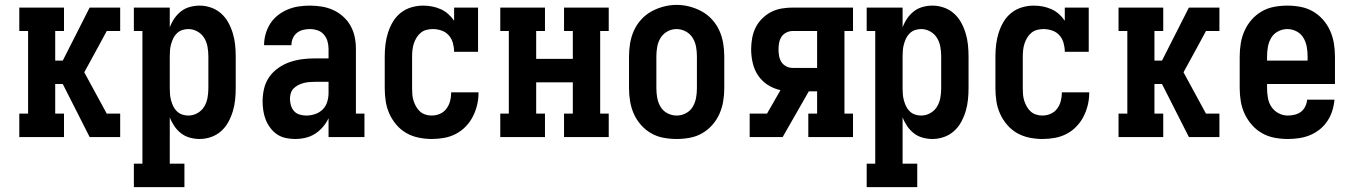

<svg xmlns="http://www.w3.org/2000/svg" viewBox="-20 -561 5540 786"><path d="M59 0V-96H95V-434H59V-530H242V-434H206V-313H237L347 -530H437V-471Q409 -419 381 -367.5Q353 -316 325 -265L375 -173L431 -70L437 -59V0H347L237 -217H206V-96H242V0ZM417 -434 437 -471V-530H472V-434ZM437 0V-59L431 -70L417 -96H472V0Z M528 205V109H563V-434H528V-530H675V-449Q682 -468 693.5 -485Q705 -502 721 -514.5Q737 -527 757 -532.5Q777 -538 797 -538Q821 -538 844 -530Q867 -522 885 -506Q903 -490 914.5 -469Q926 -448 933 -425Q940 -402 942.5 -378Q945 -354 945 -330V-200Q945 -176 942.5 -152Q940 -128 933 -105Q926 -82 914.5 -61Q903 -40 885 -24Q867 -8 844 0Q821 8 797 8Q777 8 757 2.5Q737 -3 721 -15.5Q705 -28 693.5 -45Q682 -62 675 -81V109H735V205ZM751 -88Q771 -88 788.5 -98Q806 -108 816 -124.5Q826 -141 829.5 -160.5Q833 -180 833 -200V-330Q833 -350 829.5 -369.5Q826 -389 816 -405.5Q806 -422 788.5 -432Q771 -442 751 -442Q738 -442 726 -438Q714 -434 704.5 -425Q695 -416 689.5 -404.5Q684 -393 680.5 -380.5Q677 -368 676 -355.5Q675 -343 675 -330V-200Q675 -187 676 -174.5Q677 -162 680.5 -149.5Q684 -137 689.5 -125.5Q695 -114 704.5 -105Q714 -96 726 -92Q738 -88 751 -88Z M1188 8Q1169 8 1150 4Q1131 0 1115 -10.5Q1099 -21 1087 -37Q1075 -53 1068 -70.5Q1061 -88 1058 -107.5Q1055 -127 1055 -146Q1055 -172 1061 -198Q1067 -224 1082 -245.5Q1097 -267 1119 -282.5Q1141 -298 1165.5 -306.5Q1190 -315 1216 -318.5Q1242 -322 1269 -322H1325V-361Q1325 -377 1320.5 -392.5Q1316 -408 1305.5 -420Q1295 -432 1279.5 -437Q1264 -442 1248 -442Q1234 -442 1220 -438.5Q1206 -435 1195 -426Q1184 -417 1178.5 -403.5Q1173 -390 1173 -376H1061Q1061 -399 1067.5 -422Q1074 -445 1086.5 -464.5Q1099 -484 1117.5 -498.5Q1136 -513 1157.5 -522Q1179 -531 1202 -534.5Q1225 -538 1248 -538Q1273 -538 1297.5 -534Q1322 -530 1344 -520Q1366 -510 1384.5 -493.5Q1403 -477 1415 -455.5Q1427 -434 1432 -410Q1437 -386 1437 -361V-96H1472V0H1325V-77Q1316 -58 1302 -41.5Q1288 -25 1270 -13.5Q1252 -2 1231 3Q1210 8 1188 8ZM1234 -88Q1252 -88 1270 -94Q1288 -100 1301 -113Q1314 -126 1319.5 -144Q1325 -162 1325 -180V-226H1269Q1257 -226 1245.5 -225Q1234 -224 1222.5 -221Q1211 -218 1200.5 -212.5Q1190 -207 1182 -199Q1174 -191 1170.5 -179.5Q1167 -168 1167 -157Q1167 -143 1171 -129.5Q1175 -116 1184 -106Q1193 -96 1206.5 -92Q1220 -88 1234 -88Z M1747 8Q1721 8 1694 2.5Q1667 -3 1644 -16Q1621 -29 1603 -50Q1585 -71 1574 -95.5Q1563 -120 1559 -146.5Q1555 -173 1555 -200V-330Q1555 -355 1558 -379.5Q1561 -404 1568.5 -427.5Q1576 -451 1588.5 -472Q1601 -493 1620.5 -508.5Q1640 -524 1664 -531Q1688 -538 1712 -538Q1731 -538 1749 -534.5Q1767 -531 1784 -523.5Q1801 -516 1815 -503.5Q1829 -491 1839 -476V-530H1937V-349H1839Q1839 -367 1834 -385Q1829 -403 1817 -416.5Q1805 -430 1787.5 -436Q1770 -442 1752 -442Q1738 -442 1725 -438.5Q1712 -435 1702 -426.5Q1692 -418 1685 -406.5Q1678 -395 1674 -382.5Q1670 -370 1668.5 -356.5Q1667 -343 1667 -330V-200Q1667 -187 1668 -174Q1669 -161 1673 -148.5Q1677 -136 1683.5 -124.5Q1690 -113 1699.5 -104.5Q1709 -96 1721.5 -92Q1734 -88 1747 -88Q1765 -88 1781 -95Q1797 -102 1807.5 -116Q1818 -130 1822.5 -147Q1827 -164 1827 -182Q1827 -182 1827 -182Q1827 -182 1827 -183H1939Q1939 -182 1939 -181.5Q1939 -181 1939 -181Q1939 -155 1933 -130.5Q1927 -106 1915.5 -83.5Q1904 -61 1886 -42.5Q1868 -24 1845.5 -12.5Q1823 -1 1798 3.5Q1773 8 1747 8Z M2028 0V-96H2063V-434H2028V-530H2211V-434H2175V-320H2325V-434H2289V-530H2472V-434H2437V-96H2472V0H2289V-96H2325V-224H2175V-96H2211V0Z M2750 8Q2723 8 2696 3Q2669 -2 2645.5 -15.5Q2622 -29 2604 -49.5Q2586 -70 2575 -94.5Q2564 -119 2559.5 -146Q2555 -173 2555 -200V-330Q2555 -357 2559.5 -384Q2564 -411 2575 -435.5Q2586 -460 2604.5 -480.5Q2623 -501 2646.5 -514Q2670 -527 2696.5 -534Q2723 -541 2750 -541Q2777 -541 2803.5 -534Q2830 -527 2853.5 -514Q2877 -501 2895.5 -480.5Q2914 -460 2925 -435.5Q2936 -411 2940.5 -384Q2945 -357 2945 -330V-200Q2945 -173 2940.5 -146Q2936 -119 2925 -94.5Q2914 -70 2896 -49.5Q2878 -29 2854.5 -15.5Q2831 -2 2804 3Q2777 8 2750 8ZM2750 -88Q2770 -88 2788 -97.5Q2806 -107 2816 -124Q2826 -141 2829.5 -160.5Q2833 -180 2833 -200V-330Q2833 -350 2829.5 -369.5Q2826 -389 2815.5 -406Q2805 -423 2787 -432.5Q2769 -442 2749 -442Q2729 -442 2711.5 -432Q2694 -422 2684 -405.5Q2674 -389 2670.5 -369.5Q2667 -350 2667 -330V-200Q2667 -180 2670.5 -160.5Q2674 -141 2684 -124Q2694 -107 2712 -97.5Q2730 -88 2750 -88Z M3049 0V-96H3120L3175 -192Q3147 -198 3123 -213.5Q3099 -229 3083.5 -252Q3068 -275 3061.5 -303Q3055 -331 3055 -359Q3055 -381 3059 -404Q3063 -427 3073 -447.5Q3083 -468 3099.5 -484.5Q3116 -501 3136 -511.5Q3156 -522 3179 -526Q3202 -530 3224 -530H3472V-434H3437V-96H3472V0H3289V-96H3325V-187H3291L3184 0ZM3224 -283H3325V-434H3224Q3211 -434 3198.5 -427.5Q3186 -421 3179 -410Q3172 -399 3169.5 -385.5Q3167 -372 3167 -359Q3167 -345 3169.5 -331.5Q3172 -318 3179 -307Q3186 -296 3198.5 -289.5Q3211 -283 3224 -283Z M3528 205V109H3563V-434H3528V-530H3675V-449Q3682 -468 3693.5 -485Q3705 -502 3721 -514.5Q3737 -527 3757 -532.5Q3777 -538 3797 -538Q3821 -538 3844 -530Q3867 -522 3885 -506Q3903 -490 3914.5 -469Q3926 -448 3933 -425Q3940 -402 3942.5 -378Q3945 -354 3945 -330V-200Q3945 -176 3942.5 -152Q3940 -128 3933 -105Q3926 -82 3914.5 -61Q3903 -40 3885 -24Q3867 -8 3844 0Q3821 8 3797 8Q3777 8 3757 2.5Q3737 -3 3721 -15.5Q3705 -28 3693.5 -45Q3682 -62 3675 -81V109H3735V205ZM3751 -88Q3771 -88 3788.5 -98Q3806 -108 3816 -124.5Q3826 -141 3829.5 -160.5Q3833 -180 3833 -200V-330Q3833 -350 3829.5 -369.5Q3826 -389 3816 -405.5Q3806 -422 3788.5 -432Q3771 -442 3751 -442Q3738 -442 3726 -438Q3714 -434 3704.5 -425Q3695 -416 3689.5 -404.5Q3684 -393 3680.5 -380.5Q3677 -368 3676 -355.5Q3675 -343 3675 -330V-200Q3675 -187 3676 -174.5Q3677 -162 3680.5 -149.5Q3684 -137 3689.5 -125.5Q3695 -114 3704.5 -105Q3714 -96 3726 -92Q3738 -88 3751 -88Z M4247 8Q4221 8 4194 2.5Q4167 -3 4144 -16Q4121 -29 4103 -50Q4085 -71 4074 -95.5Q4063 -120 4059 -146.5Q4055 -173 4055 -200V-330Q4055 -355 4058 -379.5Q4061 -404 4068.5 -427.5Q4076 -451 4088.5 -472Q4101 -493 4120.5 -508.5Q4140 -524 4164 -531Q4188 -538 4212 -538Q4231 -538 4249 -534.5Q4267 -531 4284 -523.5Q4301 -516 4315 -503.5Q4329 -491 4339 -476V-530H4437V-349H4339Q4339 -367 4334 -385Q4329 -403 4317 -416.5Q4305 -430 4287.5 -436Q4270 -442 4252 -442Q4238 -442 4225 -438.5Q4212 -435 4202 -426.5Q4192 -418 4185 -406.5Q4178 -395 4174 -382.5Q4170 -370 4168.5 -356.5Q4167 -343 4167 -330V-200Q4167 -187 4168 -174Q4169 -161 4173 -148.5Q4177 -136 4183.5 -124.5Q4190 -113 4199.5 -104.5Q4209 -96 4221.5 -92Q4234 -88 4247 -88Q4265 -88 4281 -95Q4297 -102 4307.5 -116Q4318 -130 4322.5 -147Q4327 -164 4327 -182Q4327 -182 4327 -182Q4327 -182 4327 -183H4439Q4439 -182 4439 -181.5Q4439 -181 4439 -181Q4439 -155 4433 -130.5Q4427 -106 4415.5 -83.5Q4404 -61 4386 -42.5Q4368 -24 4345.5 -12.5Q4323 -1 4298 3.5Q4273 8 4247 8Z M4559 0V-96H4595V-434H4559V-530H4742V-434H4706V-313H4737L4847 -530H4937V-471Q4909 -419 4881 -367.5Q4853 -316 4825 -265L4875 -173L4931 -70L4937 -59V0H4847L4737 -217H4706V-96H4742V0ZM4917 -434 4937 -471V-530H4972V-434ZM4937 0V-59L4931 -70L4917 -96H4972V0Z M5252 8Q5225 8 5198 3Q5171 -2 5147 -15.5Q5123 -29 5105 -49.5Q5087 -70 5075.5 -94.5Q5064 -119 5059.5 -146Q5055 -173 5055 -200V-330Q5055 -357 5059.5 -384Q5064 -411 5075 -435.5Q5086 -460 5104 -480.5Q5122 -501 5145.5 -514.5Q5169 -528 5196 -533Q5223 -538 5250 -538Q5277 -538 5304 -533Q5331 -528 5354.5 -514.5Q5378 -501 5396 -480.5Q5414 -460 5425 -435.5Q5436 -411 5440.5 -384Q5445 -357 5445 -330V-217H5167V-200Q5167 -180 5170.5 -160Q5174 -140 5185 -123.5Q5196 -107 5214 -97.5Q5232 -88 5252 -88Q5266 -88 5280.5 -91.5Q5295 -95 5306 -103.5Q5317 -112 5323.5 -125.5Q5330 -139 5331 -153H5443Q5441 -130 5434 -107.5Q5427 -85 5414 -65.5Q5401 -46 5383 -31.5Q5365 -17 5343.5 -8Q5322 1 5298.5 4.5Q5275 8 5252 8ZM5167 -313H5333V-330Q5333 -350 5329.5 -369.5Q5326 -389 5316 -406Q5306 -423 5288 -432.5Q5270 -442 5250 -442Q5230 -442 5212 -432.5Q5194 -423 5184 -406Q5174 -389 5170.5 -369.5Q5167 -350 5167 -330Z"/></svg>

Font: Iosevka Slab
Style: Bold
Weight: 700
Monospace: yes
Designer: Belleve Invis
Foundry: Belleve Invis
Version: Version 11.1.1; ttfautohint (v1.8.3)